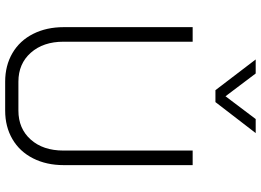

<svg xmlns="http://www.w3.org/2000/svg" viewBox="-150 -828 986 725"><g transform="rotate(90 342.5 -465.0)"><path d="M82 -213V-700H137V-212Q137 -136 178.5 -89Q220 -42 288 -42H397Q465 -42 506.5 -88.5Q548 -135 548 -212V-700H603V-213Q603 -148 577.5 -97.5Q552 -47 505 -19.5Q458 8 397 8H288Q227 8 180 -19.5Q133 -47 107.5 -97.5Q82 -148 82 -213ZM204 -938H257L343 -824L429 -938H482L365 -786H320Z"/></g></svg>

Font: Bai Jamjuree Light
Style: Regular
Weight: 300
Designer: Katatrad Aksorn Co.,Ltd.
Foundry: Cadson Demak Co.,Ltd.
Version: Version 1.000; ttfautohint (v1.6)